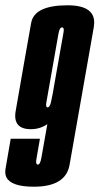

<svg xmlns="http://www.w3.org/2000/svg" viewBox="-50 -700 376 726"><path d="M78 6Q-7 6 -25.5 -29Q-32.5 -43 -29 -62.5Q-17 -131 -9.5 -175.5H101Q92 -123.5 88 -100.5Q84.5 -81.5 90 -78.5Q91.5 -77.5 93 -77.5Q102 -77.5 106.5 -103.5Q109.5 -120.5 129 -230.5Q101 -211.5 67 -211.5Q32.5 -211.5 18 -228.5Q3 -246 9.5 -281.5Q22 -352 39.5 -453.5Q56 -546.5 67.8 -613.2Q79.5 -680 206 -680Q276.5 -680 297.5 -647.5Q310 -628 304.5 -596.5Q290 -513 261 -349Q227.5 -159 213 -76.5Q198.5 6 78 6ZM149.5 -346.5Q152 -362 155 -378.5Q186.5 -557 190 -576.5Q193 -592.5 188 -595.5Q186.5 -596.5 184.5 -596.5Q175.5 -596.5 171.2 -573.5Q167 -550.5 149 -447Q129 -334 125.5 -314Q122.5 -297.5 127.5 -294.5Q128.5 -294 130 -294Q138.5 -294 143 -315Q146 -329 149.5 -346.5Z"/></svg>

Font: Anybody UltraCondensed SemiBold
Style: Italic
Weight: 600
Width: 1
Italic angle: -10°
Designer: Tyler Finck
Foundry: Etcetera Type Company
Version: Version 1.010; ttfautohint (v1.8.3) -l 8 -r 50 -G 200 -x 14 